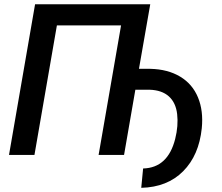

<svg xmlns="http://www.w3.org/2000/svg" viewBox="-20 -731 1048 906"><path d="M635.7 -406.2H689.5Q772 -404.3 830.1 -369.4Q888.2 -334.5 914.3 -271.2Q940.4 -208 932.1 -125.5Q918.9 2 844.2 77.1Q769.5 152.3 646.5 155.3L655.3 64Q772 61 806.6 -75.2Q822.3 -137.7 815.9 -192.9Q809.6 -246.6 776.9 -276.1Q744.1 -305.7 686 -307.6H618.7L565.4 0H445.3L551.3 -611.3H248.5L142.6 0H22.5L145.5 -710.9H689Z"/></svg>

Font: Roboto Medium
Style: Italic
Weight: 500
Italic angle: -12°
Designer: Google
Version: Version 2.134; 2016